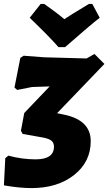

<svg xmlns="http://www.w3.org/2000/svg" viewBox="-52 -767 554 982"><path d="M420 -747 458 -676Q418 -646 281 -526H247Q200 -580 100 -676L156 -747H174Q237 -703 277 -669Q303 -687 403 -747ZM109 195Q47 195 -32 181L-25 42L-9 29Q60 48 130 48Q224 48 224 -17Q224 -36 212 -46.5Q200 -57 171 -63L64 -82L55 -98L72 -189L202 -325L112 -322L36 -307L22 -319L52 -471L69 -482L173 -474L391 -468L431 -491L482 -440L240 -188L274 -181Q412 -153 412 -45Q412 61 327 128Q242 195 109 195Z"/></svg>

Font: Alegreya Sans SC Black
Style: Italic
Weight: 900
Italic angle: -7°
Designer: Juan Pablo del Peral
Foundry: Huerta Tipografica
Version: Version 2.007